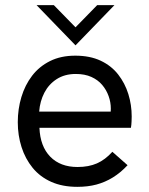

<svg xmlns="http://www.w3.org/2000/svg" viewBox="-20 -717 580 745"><path d="M280 8Q222 8 178.5 -11.5Q135 -31 106.5 -66Q78 -101 63.5 -146.5Q49 -192 49 -243Q49 -294 63 -340.5Q77 -387 104.5 -423Q132 -459 174 -480Q216 -501 272 -501Q329 -501 370.5 -481.5Q412 -462 438.5 -428Q465 -394 478 -352Q491 -310 491 -265Q491 -261 490.5 -246.5Q490 -232 488 -221H133Q136 -149 175 -109Q214 -69 281 -69Q324 -69 356 -83Q388 -97 416 -128L475 -76Q448 -47 418 -28.5Q388 -10 354.5 -1Q321 8 280 8ZM407 -264Q409 -272 409.5 -280Q410 -288 410 -296Q410 -320 401.5 -344Q393 -368 376.5 -387.5Q360 -407 334.5 -418.5Q309 -430 274 -430Q231 -430 200 -410Q169 -390 152 -357Q135 -324 132 -284H435ZM273 -541 122 -697H189L273 -611L357 -697H424Z"/></svg>

Font: Hanken Grotesk
Style: Regular
Weight: 400
Designer: Alfredo Marco Pradil
Foundry: Hanken Design Co.
Version: Version 3.013